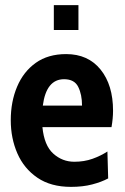

<svg xmlns="http://www.w3.org/2000/svg" viewBox="-20 -719 486 749"><path d="M257 10Q178 10 125.8 -25.8Q73.5 -61.5 47.8 -120.5Q22 -179.5 22 -250Q22 -322.5 46.8 -381Q71.5 -439.5 119.5 -473.8Q167.5 -508 238 -508Q323.5 -508 372.2 -447.8Q421 -387.5 421 -287Q421 -257.5 415 -223H145.5Q152.5 -151.5 187.8 -119.8Q223 -88 270 -88Q308.5 -88 340.8 -99.5Q373 -111 399 -128L402 -23Q376 -9 339.5 0.5Q303 10 257 10ZM147 -307H300Q300 -350 285.2 -380Q270.5 -410 230 -410Q160.5 -410 147 -307ZM190 -602V-699H286V-602Z"/></svg>

Font: Cabin Condensed
Style: Bold
Weight: 700
Width: 3
Designer: Pablo Impallari
Foundry: Pablo Impallari. http://www.impallari.com Igino Marini. http://www.ikern.com
Version: Version 3.001; ttfautohint (v1.8.3)